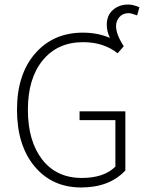

<svg xmlns="http://www.w3.org/2000/svg" viewBox="-20 -815 645 847"><path d="M338 12Q210 12 132.5 -81Q55 -174 55 -331Q55 -487 135 -579Q215 -671 346 -671Q410 -671 465 -648Q451 -676 451 -706Q451 -747 478 -771Q505 -795 546 -795Q567 -795 595 -783L585 -747Q558 -757 548 -757Q522 -757 507 -740Q492 -723 492 -700Q492 -663 526 -611L499 -580Q437 -629 347 -629Q234 -629 168.5 -549Q103 -469 103 -331Q103 -193 166 -111.5Q229 -30 341 -30Q439 -30 489 -80V-285H331V-324H533V-63Q463 12 338 12Z"/></svg>

Font: Toshiba Sans Light
Style: Regular
Weight: 300
Designer: Paul D. Hunt
Foundry: Toshiba Corporation
Version: Version 2.020;PS 2.0;hotconv 1.0.86;makeotf.lib2.5.63406